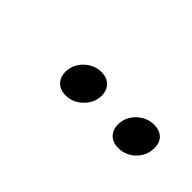

<svg xmlns="http://www.w3.org/2000/svg" viewBox="17 -1008 581 581"><g transform="rotate(45 307.0 -717.5)"><path d="M241 -654Q214 -654 200 -672Q190 -685 190 -703Q190 -739 219 -763Q241 -781 268 -781Q295 -781 309 -763Q319 -750 319 -731Q319 -697 290 -672Q268 -654 241 -654ZM466 -654Q439 -654 425 -672Q415 -685 415 -703Q415 -739 444 -763Q466 -781 493 -781Q521 -781 535 -763Q544 -750 544 -732Q544 -696 516 -672Q494 -654 466 -654Z"/></g></svg>

Font: l_WÎeÑOS 500W
Style: Regular
Weight: 500
Designer: R?O
Version: Version 2.00 June 21, 2023